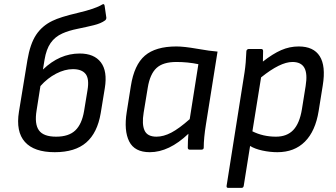

<svg xmlns="http://www.w3.org/2000/svg" viewBox="-20 -725 1626 930"><path d="M245.1 12.2Q145 12.2 100.6 -37.6Q56.2 -87.4 71.8 -184.1L112.8 -434.1Q126 -512.7 155 -556.4Q184.1 -600.1 233.9 -624Q271.5 -642.6 356.9 -662.6Q442.4 -682.6 475.1 -703.1Q484.9 -709 486.8 -696.8L495.1 -639.2Q495.1 -630.9 488.8 -626Q468.8 -611.3 433.8 -602.8Q398.9 -594.2 355.7 -585.4Q312.5 -576.7 282.2 -563Q246.1 -546.9 225.1 -516.6Q204.1 -486.3 195.8 -436L188 -388.2Q268.6 -465.8 366.2 -465.8Q436 -465.8 468.5 -423.1Q501 -380.4 487.8 -298.8L467.8 -176.8Q451.7 -81.5 397.7 -34.7Q343.8 12.2 245.1 12.2ZM157.2 -189.9Q146.5 -124.5 168.5 -93.8Q190.4 -63 252 -63Q313 -63 344.7 -93.3Q376.5 -123.5 387.2 -187L403.8 -288.1Q413.1 -342.8 394.8 -366.5Q376.5 -390.1 333 -390.1Q293.9 -390.1 251.7 -368.2Q209.5 -346.2 175.8 -308.1Z M705.6 12.2Q631.8 12.2 605.7 -40Q579.6 -92.3 593.8 -182.1L613.8 -308.1Q629.9 -411.1 681.9 -455.6Q733.9 -500 834.5 -500Q871.1 -500 935.1 -488.8Q999 -477.5 1033.7 -475.1L977.5 -122.1Q966.8 -55.7 966.8 -9.8Q966.8 0 954.6 0H899.9Q889.6 0 889.6 -9.8Q889.6 -42.5 892.6 -77.1Q798.8 12.2 705.6 12.2ZM737.8 -63Q772 -63 809.6 -82.5Q847.2 -102.1 898.9 -147.9L940.9 -414.1Q890.1 -424.8 834.5 -424.8Q769.5 -424.8 738 -395.5Q706.5 -366.2 695.8 -300.8L675.8 -179.2Q666.5 -123 680.2 -93Q693.8 -63 737.8 -63Z M1085.4 185.1Q1076.2 185.1 1077.6 174.8L1164.6 -375Q1171.4 -420.4 1173.3 -476.1Q1173.3 -481.4 1177 -484.6Q1180.7 -487.8 1185.5 -487.8H1244.6Q1254.4 -487.8 1254.4 -478Q1254.4 -442.9 1253.4 -426.8Q1301.3 -464.4 1342 -482.2Q1382.8 -500 1426.8 -500Q1499 -500 1528.8 -452.6Q1558.6 -405.3 1543.5 -312L1523.4 -187Q1507.8 -89.8 1456.8 -38.8Q1405.8 12.2 1323.7 12.2Q1287.6 12.2 1250.7 4.2Q1213.9 -3.9 1191.4 -18.1L1160.6 174.8Q1159.2 185.1 1149.4 185.1ZM1396.5 -424.8Q1337.4 -424.8 1244.6 -350.1L1202.6 -88.9Q1254.4 -63 1316.4 -63Q1370.1 -63 1400.6 -95.2Q1431.2 -127.4 1442.4 -195.8L1460.4 -308.1Q1470.2 -368.2 1454.3 -396.5Q1438.5 -424.8 1396.5 -424.8Z"/></svg>

Font: Sofia Sans
Style: Italic
Weight: 400
Italic angle: -9°
Designer: Botio Nikoltchev, Ani Petrova
Foundry: lettersoup
Version: Version 4.100